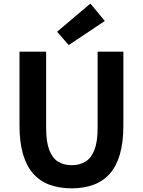

<svg xmlns="http://www.w3.org/2000/svg" viewBox="-20 -1026 788 1060"><path d="M375.6 13.8Q307.5 13.8 254 -5.9Q200.6 -25.5 163.5 -67.2Q126.4 -109 107 -175Q87.7 -241 87.7 -332.8V-740.8H234.7V-319.8Q234.7 -243.4 251.9 -198.2Q269.1 -153 300.7 -133.5Q332.2 -114 375.6 -114Q419.5 -114 451.6 -133.5Q483.6 -153 501.3 -198.2Q519 -243.4 519 -319.8V-740.8H661.1V-332.8Q661.1 -241 642.2 -175Q623.2 -109 586.3 -67.2Q549.3 -25.5 496.2 -5.9Q443 13.8 375.6 13.8ZM359.4 -777.1 295.1 -850.7 479.1 -1006.3 558.7 -910.2Z"/></svg>

Font: Noto Sans KR Thin
Style: Regular
Weight: 100
Designer: Ryoko NISHIZUKA 西塚涼子 (kana, bopomofo & ideographs); Paul D. Hunt (Latin, Greek & Cyrillic); Sandoll Communications 산돌커뮤니
Foundry: Adobe
Version: Version 2.004-H2;hotconv 1.0.118;makeotfexe 2.5.65603